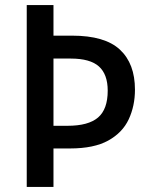

<svg xmlns="http://www.w3.org/2000/svg" viewBox="-20 -734 590 754"><path d="M510 -382Q510 -318 485.5 -265.5Q461 -213 405 -182Q349 -151 255 -151H190V0H85V-714H190V-594H263Q392 -594 451 -539Q510 -484 510 -382ZM245 -240Q327 -240 365 -272.5Q403 -305 403 -378Q403 -442 368.5 -473Q334 -504 258 -504H190V-240Z"/></svg>

Font: Noto Sans Lao UI SemCond Med
Style: Regular
Weight: 500
Width: 4
Designer: Monotype Design Team
Foundry: Monotype Imaging Inc.
Version: Version 2.000; ttfautohint (v1.8.4.7-5d5b)